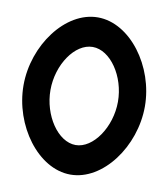

<svg xmlns="http://www.w3.org/2000/svg" viewBox="-72 -651 633 723"><g transform="rotate(10 245.0 -289.5)"><path d="M245 11C369 11 477 -137 477 -290C477 -443 369 -590 245 -590C121 -590 13 -443 13 -290C13 -137 121 11 245 11ZM245 -477C313 -477 374 -387 374 -290C374 -193 312 -102 245 -102C177 -102 116 -193 116 -290C116 -387 177 -477 245 -477Z"/></g></svg>

Font: Charger Pro
Style: BlkNar
Weight: 900
Designer: Jasper
Foundry: Cannot Into Space Fonts
Version: Version 1.09